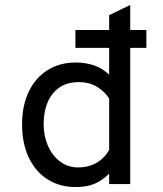

<svg xmlns="http://www.w3.org/2000/svg" viewBox="-20 -742 656 774"><path d="M505 0H420V-42Q393 -15 362 -1.5Q331 12 285 12Q220 12 171 -19.5Q122 -51 95.5 -108Q69 -165 69 -240Q69 -316 96 -372.5Q123 -429 172 -459.5Q221 -490 285 -490Q369 -490 420 -441V-549H284V-621H420V-681L505 -722V-621H570V-549H505ZM420 -137V-345Q403 -372 372 -391.5Q341 -411 296 -411Q231 -411 193.5 -365.5Q156 -320 156 -240Q156 -194 173.5 -154Q191 -114 222.5 -90.5Q254 -67 296 -67Q336 -67 368 -85Q400 -103 420 -137Z"/></svg>

Font: Overpass Mono
Style: Regular
Weight: 400
Monospace: yes
Designer: Delve Withrington, Dave Bailey
Foundry: Delve Fonts
Version: Version 1.000;DELV;Overpass